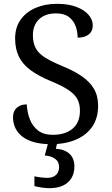

<svg xmlns="http://www.w3.org/2000/svg" viewBox="-20 -744 584 1004"><path d="M247 10Q198 10 160.5 0Q123 -10 98 -29Q73 -48 60.5 -74Q48 -100 48 -131Q48 -151 56.5 -166Q65 -181 81 -189.5Q97 -198 120 -198Q122 -157 136 -120.5Q150 -84 179 -61.5Q208 -39 255 -39Q322 -39 360 -71.5Q398 -104 398 -165Q398 -202 383.5 -227.5Q369 -253 335.5 -275Q302 -297 243 -321Q181 -347 140 -377Q99 -407 79 -447.5Q59 -488 59 -543Q59 -600 87.5 -640.5Q116 -681 165.5 -702.5Q215 -724 278 -724Q338 -724 379.5 -708Q421 -692 443 -666.5Q465 -641 465 -612Q465 -580 443.5 -563.5Q422 -547 386 -547Q386 -578 375.5 -607Q365 -636 340.5 -655Q316 -674 274 -674Q216 -674 184 -643Q152 -612 152 -560Q152 -520 166.5 -492.5Q181 -465 215 -443.5Q249 -422 307 -398Q366 -374 407.5 -345.5Q449 -317 471 -280Q493 -243 493 -191Q493 -127 463 -82.5Q433 -38 377.5 -14Q322 10 247 10ZM237 240Q221 240 199.5 237Q178 234 160 229V178Q178 182 196.5 184Q215 186 228 186Q257 186 273 170.5Q289 155 289 130Q289 101 267.5 86Q246 71 214 69L235 -9H282L272 34Q305 36 326.5 48Q348 60 358.5 79.5Q369 99 369 126Q369 179 335 209.5Q301 240 237 240Z"/></svg>

Font: Noto Serif Myanmar
Style: Regular
Weight: 400
Designer: Ben Mitchell and the Monotype Design Team
Foundry: Monotype Imaging Inc.
Version: Version 2.106